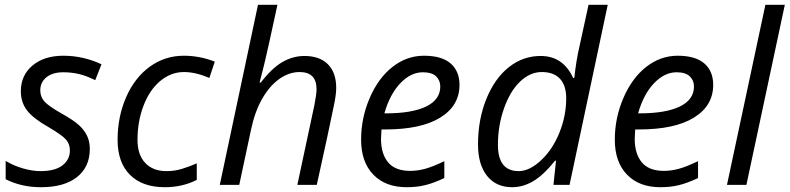

<svg xmlns="http://www.w3.org/2000/svg" viewBox="-20 -780 3331 810"><path d="M358.9 -151.9Q358.9 -75.7 304.9 -33Q251 9.8 152.8 9.8Q70.3 9.8 3.9 -23.9V-101.1Q38.1 -80.6 77.6 -69.3Q117.2 -58.1 150.9 -58.1Q212.4 -58.1 243.7 -82.5Q274.9 -106.9 274.9 -145Q274.9 -172.9 257.8 -191.9Q240.7 -210.9 184.1 -244.1Q120.6 -279.8 94.2 -314Q67.9 -348.1 67.9 -395Q67.9 -462.4 117.2 -503.7Q166.5 -544.9 247.1 -544.9Q330.6 -544.9 408.2 -508.8L381.8 -441.9L354.5 -454.1Q305.2 -475.1 247.1 -475.1Q201.7 -475.1 175.8 -453.9Q149.9 -432.6 149.9 -398.9Q149.9 -371.6 167.2 -352.1Q184.6 -332.5 238.8 -301.8Q291 -272.5 313.7 -251.5Q336.4 -230.5 347.7 -206.3Q358.9 -182.1 358.9 -151.9Z M675.3 9.8Q580.6 9.8 528.3 -42.5Q476.1 -94.7 476.1 -189.9Q476.1 -287.6 512.2 -370.1Q548.3 -452.6 612.1 -498.8Q675.8 -544.9 755.4 -544.9Q822.3 -544.9 886.2 -520L863.3 -451.2Q804.7 -476.1 756.3 -476.1Q701.7 -476.1 656.5 -438.7Q611.3 -401.4 585.7 -334.7Q560.1 -268.1 560.1 -189.9Q560.1 -127.4 592.5 -92.8Q625 -58.1 682.1 -58.1Q717.3 -58.1 748.5 -67.9Q779.8 -77.6 810.1 -90.8V-21Q749.5 9.8 675.3 9.8Z M1234.4 0 1306.6 -337.9Q1315.4 -383.8 1315.4 -403.8Q1315.4 -476.1 1243.7 -476.1Q1200.2 -476.1 1158.9 -447.3Q1117.7 -418.5 1086.2 -363.5Q1054.7 -308.6 1038.6 -231L989.3 0H907.2L1068.4 -759.8H1150.4Q1141.6 -719.7 1133.5 -682.1Q1125.5 -644.5 1116.9 -605.7Q1108.4 -566.9 1098.4 -524.4Q1088.4 -481.9 1075.2 -432.1H1080.6Q1126.5 -492.2 1171.1 -518.1Q1215.8 -543.9 1264.6 -543.9Q1328.6 -543.9 1363.5 -508.8Q1398.4 -473.6 1398.4 -409.2Q1398.4 -378.9 1387.2 -328.1Q1368.2 -233.9 1316.4 0Z M1695.8 9.8Q1606 9.8 1554.7 -43.5Q1503.4 -96.7 1503.4 -190.9Q1503.4 -282.7 1539.8 -366.9Q1576.2 -451.2 1636.2 -498Q1696.3 -544.9 1768.6 -544.9Q1843.3 -544.9 1880.9 -512.5Q1918.5 -480 1918.5 -421.9Q1918.5 -334 1837.4 -283.9Q1756.3 -233.9 1605.5 -233.9H1589.4L1587.4 -194.8Q1587.4 -130.9 1617.4 -95Q1647.5 -59.1 1710.4 -59.1Q1741.2 -59.1 1773.7 -67.9Q1806.2 -76.7 1854.5 -100.1V-28.8Q1808.6 -7.3 1773.4 1.2Q1738.3 9.8 1695.8 9.8ZM1763.7 -475.1Q1713.4 -475.1 1669.2 -429.2Q1625 -383.3 1601.6 -301.8H1607.4Q1718.8 -301.8 1778.1 -330.8Q1837.4 -359.9 1837.4 -415Q1837.4 -440.9 1819.6 -458Q1801.8 -475.1 1763.7 -475.1Z M2260.7 -543.9Q2355.5 -543.9 2397.9 -451.2H2402.8Q2411.1 -526.9 2424.8 -585L2462.9 -759.8H2543.9L2382.8 0H2314.9L2325.7 -102.1H2321.8Q2272.5 -41 2229.5 -15.6Q2186.5 9.8 2140.6 9.8Q2072.8 9.8 2034.7 -38.1Q1996.6 -85.9 1996.6 -170.9Q1996.6 -275.4 2031.7 -362.3Q2066.9 -449.2 2126.7 -496.6Q2186.5 -543.9 2260.7 -543.9ZM2168 -58.1Q2213.9 -58.1 2262.7 -103.8Q2311.5 -149.4 2340.1 -220.5Q2368.7 -291.5 2368.7 -365.2Q2368.7 -419.4 2342.3 -447.8Q2315.9 -476.1 2265.6 -476.1Q2216.3 -476.1 2174.1 -435.8Q2131.8 -395.5 2106.2 -322.5Q2080.6 -249.5 2080.6 -168.9Q2080.6 -58.1 2168 -58.1Z M2766.1 9.8Q2676.3 9.8 2625 -43.5Q2573.7 -96.7 2573.7 -190.9Q2573.7 -282.7 2610.1 -366.9Q2646.5 -451.2 2706.5 -498Q2766.6 -544.9 2838.9 -544.9Q2913.6 -544.9 2951.2 -512.5Q2988.8 -480 2988.8 -421.9Q2988.8 -334 2907.7 -283.9Q2826.7 -233.9 2675.8 -233.9H2659.7L2657.7 -194.8Q2657.7 -130.9 2687.7 -95Q2717.8 -59.1 2780.8 -59.1Q2811.5 -59.1 2844 -67.9Q2876.5 -76.7 2924.8 -100.1V-28.8Q2878.9 -7.3 2843.8 1.2Q2808.6 9.8 2766.1 9.8ZM2834 -475.1Q2783.7 -475.1 2739.5 -429.2Q2695.3 -383.3 2671.9 -301.8H2677.7Q2789.1 -301.8 2848.4 -330.8Q2907.7 -359.9 2907.7 -415Q2907.7 -440.9 2889.9 -458Q2872.1 -475.1 2834 -475.1Z M3128.9 0H3046.9L3209 -759.8H3291Z"/></svg>

Font: CAA NEO Sans
Style: Italic
Weight: 400
Italic angle: -12°
Version: Version 1.10